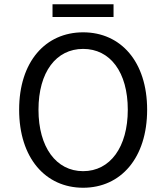

<svg xmlns="http://www.w3.org/2000/svg" viewBox="-20 -870 782 903"><path d="M514 -850H227V-790H514ZM371 13C548 13 672 -127 672 -354C672 -580 548 -718 371 -718C194 -718 70 -580 70 -354C70 -127 194 13 371 13ZM371 -65C244 -65 161 -178 161 -354C161 -531 244 -640 371 -640C498 -640 581 -531 581 -354C581 -178 498 -65 371 -65Z"/></svg>

Font: Spoqa Han Sans Neo
Style: Regular
Weight: 400
Designer: [Spoqa Han Sans Neo] Dong-huui Kim ___ Younghwa Kang ___ Yujin Lee ___ [Noto Sans] Ryoko NISHIZUKA ____ (kana & ideograp
Foundry: Spoqa (http://www.spoqa-han-sans.com)
Version: Version 1.100;hotconv 1.0.109;makeotfexe 2.5.65596